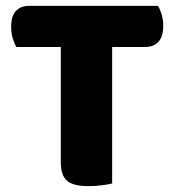

<svg xmlns="http://www.w3.org/2000/svg" viewBox="-20 -626 596 654"><path d="M185 -466V-606H518Q525 -595 530.5 -577Q536 -559 536 -538Q536 -501 519.5 -483.5Q503 -466 475 -466ZM369 -606V-466H36Q29 -477 23.5 -495Q18 -513 18 -534Q18 -572 34.5 -589Q51 -606 79 -606ZM187 -493H362V-1Q351 2 328 5Q305 8 281 8Q229 8 208 -10.5Q187 -29 187 -75Z"/></svg>

Font: Baloo Bhaijaan 2 ExtraBold
Style: Regular
Weight: 800
Designer: Sanskriti Dholi, Noopur Datye and Ek Type
Foundry: Ek Type
Version: Version 1.701